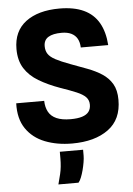

<svg xmlns="http://www.w3.org/2000/svg" viewBox="-63 -784 734 1060"><g transform="rotate(-5 304.5 -254.5)"><path d="M313 10Q229.5 10 162.8 -16.2Q96 -42.5 58.5 -97.5Q21 -152.5 24 -238H179Q180 -202 194 -176.5Q208 -151 238 -137.8Q268 -124.5 316 -124.5Q355 -124.5 380 -132.5Q405 -140.5 416.8 -156.2Q428.5 -172 428.5 -195Q428.5 -220.5 412.5 -237.2Q396.5 -254 362.2 -268.5Q328 -283 274 -301.5Q207 -325.5 156.8 -355.5Q106.5 -385.5 79 -429Q51.5 -472.5 51.5 -536Q51.5 -635 120.2 -686.8Q189 -738.5 307 -738.5Q387.5 -738.5 441.5 -713.2Q495.5 -688 524.2 -638Q553 -588 558 -514H406Q405 -543 393.8 -563Q382.5 -583 361 -593.5Q339.5 -604 307.5 -604Q259 -604 233.5 -588.2Q208 -572.5 208 -538.5Q208 -513 219.8 -495.2Q231.5 -477.5 260.5 -462Q289.5 -446.5 341 -427.5Q389 -410 433.2 -393.2Q477.5 -376.5 512.5 -353.8Q547.5 -331 567.8 -296.5Q588 -262 588 -208.5Q588.5 -99.5 513.5 -44.8Q438.5 10 313 10ZM217 228.5Q222.5 209.5 231.5 172Q240.5 134.5 240.5 86.5V49.5H369.5V83.5Q369.5 97.5 366 118.5Q362.5 139.5 356.8 161.5Q351 183.5 343.8 201.5Q336.5 219.5 328.5 228.5Z"/></g></svg>

Font: Spline Sans
Style: Regular
Weight: 400
Designer: Eben Sorkin, Mirko Velimirovic
Foundry: Sorkin Type
Version: Version 1.001